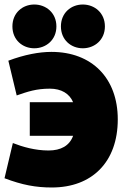

<svg xmlns="http://www.w3.org/2000/svg" viewBox="-21 -794 555 851"><path d="M303 -192H111V-341H303C287 -379 251 -401 200 -401C140 -401 102 -388 53 -371L16 -525C88 -552 153 -564 207 -564C386 -564 501 -448 501 -265C501 -75 386 37 209 37C138 37 78 26 -1 -4L36 -160C79 -143 135 -127 194 -127C249 -127 287 -148 303 -192ZM229 -677C229 -617 183 -580 131 -580C79 -580 34 -617 34 -677C34 -737 79 -774 131 -774C183 -774 229 -737 229 -677ZM444 -677C444 -617 398 -580 346 -580C294 -580 249 -617 249 -677C249 -737 294 -774 346 -774C398 -774 444 -737 444 -677Z"/></svg>

Font: Repo Black
Style: Regular
Weight: 900
Designer: Stefan Peev
Foundry: Context Ltd
Version: Version 1.502